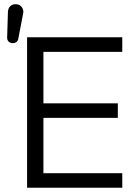

<svg xmlns="http://www.w3.org/2000/svg" viewBox="-20 -887 646 907"><path d="M107.9 -710.9V0H557.6V-68.8H185.1V-330.1H536.6V-398.9H185.1V-642.1H557.6V-710.9ZM13.7 -709C13.7 -704.1 14.6 -700.2 16.6 -696.3L19.5 -691.9C23.9 -687 29.8 -684.1 37.1 -683.1H40C45.4 -683.1 50.3 -684.1 55.2 -687C61.5 -690.4 64.9 -696.3 66.4 -703.6L89.8 -826.2C89.8 -827.6 90.3 -829.6 90.3 -831.1C90.3 -838.4 88.4 -844.2 85 -850.1C84 -851.6 83 -853 81.5 -855C76.2 -861.8 68.4 -865.7 58.6 -866.7C56.2 -867.2 54.2 -867.2 51.8 -867.2C45.9 -867.2 40.5 -865.7 35.2 -862.8C24.9 -856.9 19 -847.2 17.6 -834Z"/></svg>

Font: Tuffy
Style: Regular
Weight: 500
Designer: Thatcher Ulrich, Karoly Barta and Michael Everson
Version: Version 001.270